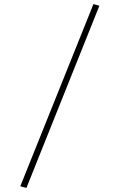

<svg xmlns="http://www.w3.org/2000/svg" viewBox="-20 -820 560 937"><path d="M465 -792 109 97 79 89 436 -800Z"/></svg>

Font: FiraGO UltraLight
Style: Italic
Weight: 200
Italic angle: -8°
Designer: bBox Type GmbH
Foundry: bBox Type GmbH
Version: Version 1.001